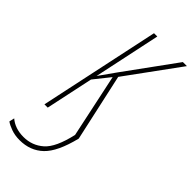

<svg xmlns="http://www.w3.org/2000/svg" viewBox="-364 -773 1073 1073"><g transform="rotate(45 172.5 -237.0)"><path d="M45 240Q129 240 184.5 187Q240 134 273 0L185 -400L414 -714H382L164 -414L96 -318L180 -714H154L2 0H28L88 -282L164 -377L244 0Q216 124 166 168Q116 212 48 212Q-19 212 -62 175L-69 206Q-53 218 -22.5 229Q8 240 45 240Z"/></g></svg>

Font: Noto Sans Display Condensed Thin
Style: Italic
Weight: 250
Width: 3
Italic angle: -12°
Designer: Monotype Design Team
Foundry: Monotype Imaging Inc.
Version: Version 1.900